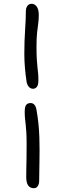

<svg xmlns="http://www.w3.org/2000/svg" viewBox="-20 -831 336 1010"><path d="M158 159Q139 159 128.5 145Q118 131 118 100Q118 75 118.5 53.5Q119 32 119.5 3Q120 -26 120 -72Q120 -111 118.5 -135.5Q117 -160 115 -177Q113 -194 111.5 -209Q110 -224 110 -244Q110 -270 118 -279.5Q126 -289 141 -289Q153 -289 161 -280Q169 -271 172 -253Q185 -179 187 -109Q189 -39 187.5 20Q186 79 186 121Q186 136 179 147.5Q172 159 158 159ZM154 -364Q141 -364 132 -374Q123 -384 120 -400Q108 -478 108 -547Q108 -616 112 -673Q116 -730 116 -770Q116 -789 124 -800Q132 -811 146 -811Q163 -811 173.5 -796Q184 -781 184 -752Q184 -728 181 -707Q178 -686 175 -658.5Q172 -631 172 -586Q172 -546 173.5 -520.5Q175 -495 177 -478Q179 -461 180.5 -445.5Q182 -430 182 -409Q182 -383 173.5 -373.5Q165 -364 154 -364Z"/></svg>

Font: Shantell Sans Light Light
Style: Regular
Weight: 300
Version: Version 1.008;[ac192a2d6]